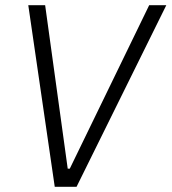

<svg xmlns="http://www.w3.org/2000/svg" viewBox="-20 -720 661 740"><path d="M191 0H275L621 -700H555L249 -70H241L154 -700H89Z"/></svg>

Font: Fixel Text 20240404 Light
Style: Italic
Weight: 300
Width: 4
Italic angle: -10°
Designer: AlfaBravo + MacPaw
Foundry: Kyrylo Tkachov, Marchela Mozhyna, Serhii Makarenko, Maria Weinstein, Zakhar Kryvoshyya
Version: Version 1.211;Glyphs 3.2 (3225)